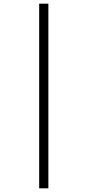

<svg xmlns="http://www.w3.org/2000/svg" viewBox="-20 -781 476 1044"><path d="M193 -761V243H243V-761Z"/></svg>

Font: Noto Sans Hebrew Condensed Light
Style: Regular
Weight: 300
Width: 3
Designer: Monotype Design Team
Foundry: Monotype Imaging Inc.
Version: Version 2.004